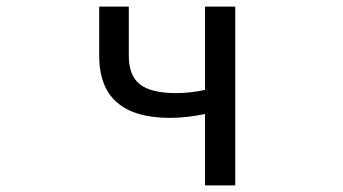

<svg xmlns="http://www.w3.org/2000/svg" viewBox="-20 -563 1040 583"><path d="M602.5 0V-216.8Q545.9 -205.1 496.1 -205.1Q281.2 -205.1 281.2 -393.6V-543H371.1V-393.6Q371.1 -333 405.3 -306.6Q439.5 -280.3 514.6 -280.3Q557.6 -280.3 602.5 -290V-543H694.3V0Z"/></svg>

Font: GenEi Gothic M Regular
Style: Regular
Weight: 400
Designer: o_tamon (Modified); [Source Han Sans]
Ryoko NISHIZUKA  (kana & ideographs); Paul D. Hunt (Latin, Greek & Cyrillic); Wenl
Version: Version 1.1a;Original Version 1.004